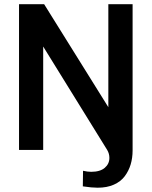

<svg xmlns="http://www.w3.org/2000/svg" viewBox="-20 -717 725 918"><path d="M447 180.5Q419 180.5 376 174L377 99.5Q398 104.5 416 104.5Q458.5 104.5 480.8 85.5Q503 66.5 503 38Q503 17.5 492.5 0L186.5 -494.5V0H71V-697H191L498 -204.5V-697H614V2Q614 38 604.8 69Q595.5 100 576.5 125.5Q557.5 151 524.5 165.8Q491.5 180.5 447 180.5Z"/></svg>

Font: HK Grotesk SemiBold
Style: Regular
Weight: 600
Designer: Alfredo Marco Pradil
Foundry: Hanken Design Co.
Version: Version 3.001;FEAKit 1.0